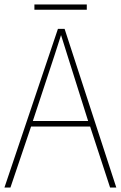

<svg xmlns="http://www.w3.org/2000/svg" viewBox="-20 -845 544 865"><path d="M476 0 386 -275H120L27 0H0L241 -715H271L504 0ZM282 -601Q276 -621 269.5 -641Q263 -661 255 -687Q248 -665 241 -643.5Q234 -622 227 -600L128 -300H377ZM371 -825V-801H135V-825Z"/></svg>

Font: Noto Sans Lao UI SemCond Thin
Style: Regular
Weight: 100
Width: 4
Designer: Monotype Design Team
Foundry: Monotype Imaging Inc.
Version: Version 2.000; ttfautohint (v1.8.4.7-5d5b)